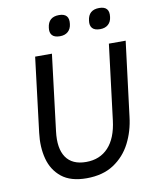

<svg xmlns="http://www.w3.org/2000/svg" viewBox="-97 -976 846 1059"><g transform="rotate(-10 325.5 -446.5)"><path d="M240 -844Q247 -903 307 -903Q366 -903 358 -844Q355 -817 338 -802Q321 -787 293 -787Q262 -787 249 -802Q236 -817 240 -844ZM465 -844Q472 -903 532 -903Q591 -903 583 -844Q580 -817 563 -802Q546 -787 518 -787Q487 -787 474 -802Q461 -817 465 -844ZM87 -283 138 -700H232L180 -275Q168 -180 202.5 -129.5Q237 -79 315 -79Q392 -79 439.5 -130Q487 -181 499 -279L551 -700H645L593 -283Q584 -204 550 -137.5Q516 -71 454.5 -30.5Q393 10 302 10Q213 10 162.5 -30.5Q112 -71 94.5 -137.5Q77 -204 87 -283Z"/></g></svg>

Font: Haskoy Medium
Style: Italic
Weight: 500
Designer: Ertekin Erdin
Foundry: Ertekin Erdin
Version: Version 2.000; ttfautohint (v1.8.4.7-5d5b)